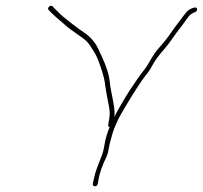

<svg xmlns="http://www.w3.org/2000/svg" viewBox="-20 -640 703 665"><path d="M331.7 -99C329.6 -94.3 327.4 -88.7 325 -82C322.6 -75.3 320 -68.5 317.2 -61.5C314.5 -54.5 312.4 -48.7 311 -44L302.6 -10L301.6 -4C300.7 2 303 5 308.7 5C314.4 5 317.7 2 318.6 -4L319.6 -10C324 -38.1 333.8 -67.2 348.9 -97.2C352.3 -103.9 355.2 -115.1 357.7 -130.5C358.7 -136.8 359.9 -142.5 361.4 -147.5C362.8 -152.5 364.4 -158.3 366.1 -165C369.7 -178.8 373 -189.2 376 -196C378.1 -200.7 381.3 -208 385.5 -218C389.8 -228 395.5 -239 402.8 -251C406.4 -257 410.5 -264 415.1 -272C420.3 -281.1 428.9 -295.3 440.8 -314.5C443.5 -318.8 446.6 -323.5 450 -328.5C453.5 -333.5 457.5 -339.7 462 -347C466.5 -354.3 473.1 -363.8 482 -375.5C485.8 -380.5 489.5 -385.3 493.3 -390C497 -394.7 502.8 -404.2 510.7 -418.7C518.6 -433.1 531.7 -450.6 550 -471.1C558.4 -480.6 569.1 -494.7 581.9 -513.4C588.5 -523.1 596.9 -534.2 607.1 -547C610.9 -551.7 615.4 -557.8 620.6 -565.5C625.8 -573.2 630.7 -579.7 635.2 -585.1C639.8 -590.5 646.6 -594.8 655.7 -598C661.5 -600.7 663.7 -604.5 662.5 -609.5C661.3 -614.5 656.2 -615.4 647.1 -612.2C638 -608.9 630.4 -603.7 624.5 -596.5C618.7 -589.5 613 -582.2 607.5 -574.5C601.9 -566.8 596.7 -559.9 591.8 -553.8C586.9 -547.6 577.9 -535.1 565 -516.2C558.2 -506.3 545.7 -491.2 527.6 -470.7C520.3 -462.5 512.6 -451.4 504.3 -437.5C499.7 -429.8 495.4 -422.5 491.3 -415.5C487.2 -408.5 483.3 -402.8 479.6 -398.5C475.9 -394.2 472.4 -389.5 468.9 -384.5C465.4 -379.5 461.6 -374.2 457.4 -368.5C453.1 -362.8 449.2 -357.2 445.7 -351.5C442.1 -345.8 437.1 -338.3 430.6 -329C424.1 -319.7 414 -303 400.2 -279C395.6 -271 391.5 -263.8 387.8 -257.5C384.1 -251.2 381.5 -246 379.8 -242C378.2 -238 376.9 -235.3 376.1 -234C377.9 -245.9 376.8 -262.9 372.6 -285C371 -293.7 369.6 -301.3 368.3 -308C367 -314.7 365.7 -321.2 364.4 -327.5C363 -333.8 361.6 -343.8 360.1 -357.5C358.6 -371.2 355.3 -385.7 350 -401C347.5 -408.3 344.9 -415.3 342.3 -422C339.7 -428.7 336.9 -435.2 333.9 -441.5C330.9 -447.8 328.2 -453.7 325.7 -459C313.8 -488.9 294.8 -512.2 268.8 -529C261.5 -533.7 247.6 -543.9 227.1 -559.6C206.5 -575.3 191.6 -587.9 182.5 -597.3C178.4 -601.5 171.6 -608.4 161.9 -618C157.7 -621.3 153.7 -620.8 149.6 -616.5C145.6 -612.2 145.4 -608.3 148.8 -605L155.7 -598C167.2 -586.6 177.3 -577.4 185.9 -570.5C192.1 -565.5 199.1 -559.4 206.8 -552.2C214.6 -545 233.8 -530.8 264.6 -509.7C276.5 -501.5 286.3 -491.4 293.9 -479.5C297.2 -474.5 302.1 -466.5 308.8 -455.6C315.5 -444.6 323.6 -424 333.3 -393.5C335.5 -386.5 337.7 -379 339.8 -371C341.8 -363 343.4 -353.8 344.5 -343.5C345.6 -333.2 349.9 -309 357.4 -271C360.2 -257 360.8 -244.7 359.1 -234L354.9 -208C354.2 -203.3 355.8 -200.7 359.7 -200C351 -178.7 345.2 -158.8 342.3 -140.5C339.3 -122.2 335.8 -108.3 331.7 -99Z"/></svg>

Font: Proton
Style: BkIt
Weight: 500
Version: Version 1.017